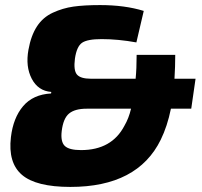

<svg xmlns="http://www.w3.org/2000/svg" viewBox="-20 -723 794 756"><path d="M733 -295H653Q639 -226 613 -173Q522 13 257 13Q122 13 66.5 -34.5Q11 -82 23 -183Q32 -259 71 -305Q110 -351 181 -355L182 -361Q130 -365 105 -413Q80 -461 92 -527Q102 -583 125.5 -619Q149 -655 188 -673Q227 -691 269 -697Q311 -703 374 -703Q472 -703 546 -680L517 -556Q445 -569 380 -569Q324 -569 303 -554.5Q282 -540 275 -492Q269 -446 283 -429.5Q297 -413 338 -413H514Q518 -452 518 -507H670Q670 -460 667 -413H750ZM496 -295H321Q275 -295 252 -276Q229 -257 223 -207Q218 -165 235 -148.5Q252 -132 299 -132Q420 -132 470 -228Q487 -257 496 -295Z"/></svg>

Font: Exo 2.0 Extra Bold
Style: Italic
Weight: 800
Italic angle: -8°
Designer: Natanael Gama
Version: Version 1.001;PS 001.001;hotconv 1.0.70;makeotf.lib2.5.58329